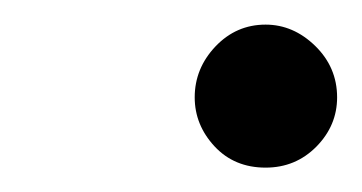

<svg xmlns="http://www.w3.org/2000/svg" viewBox="-20 -374 294 156"><path d="M195.8 -237.8Q170.4 -237.8 154.3 -255.1Q138.2 -272.5 138.2 -294.9Q138.2 -318.4 155 -336.2Q171.9 -354 195.8 -354Q218.3 -354 236.1 -336.7Q253.9 -319.3 253.9 -294.9Q253.9 -272 237.1 -254.9Q220.2 -237.8 195.8 -237.8Z"/></svg>

Font: Linear Smooth
Style: Regular
Weight: 400
Designer: Philipp H. Poll, Flanker
Foundry: Philipp H. Poll, reworked by Flanker
Version: Version 1.061 | FøM Fix